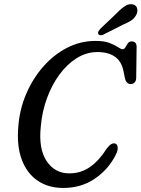

<svg xmlns="http://www.w3.org/2000/svg" viewBox="-20 -915 698 948"><path d="M551 -205.5Q560 -201 561.2 -186.5Q562.5 -172 551 -149.5Q515.5 -79 448.5 -33Q381.5 13 292 13Q218.5 13 165.5 -23.2Q112.5 -59.5 87.2 -127.5Q62 -195.5 70.5 -290.5Q76.5 -374 108.8 -450Q141 -526 192.8 -585.2Q244.5 -644.5 310.8 -678.8Q377 -713 452 -713Q495 -713 521.2 -702.8Q547.5 -692.5 562.5 -682.2Q577.5 -672 585.5 -672Q593.5 -672 599 -681.5Q604.5 -691 611 -700.8Q617.5 -710.5 629.5 -710.5Q655 -710.5 654.5 -682.5L652.5 -529.5Q652 -515.5 644.5 -507.8Q637 -500 625.5 -500Q603.5 -500 597 -528.5L589.5 -564.5Q580 -612.5 547.2 -635.2Q514.5 -658 461 -658Q407 -658 359 -628Q311 -598 273.2 -546.5Q235.5 -495 211.5 -429Q187.5 -363 181.5 -291Q169.5 -181 210 -120Q250.5 -59 322 -59Q379 -59 424 -90.2Q469 -121.5 507.5 -182Q531.5 -214 551 -205.5ZM558 -851.5Q580.5 -875 599.8 -886.5Q619 -898 637.5 -893Q653.5 -888.5 657.2 -873Q661 -857.5 652.5 -841Q643 -824 628.5 -814.2Q614 -804.5 590 -794.5L489 -743.5Q482 -740.5 475 -741.2Q468 -742 465.5 -747Q462.5 -753 466.2 -760Q470 -767 476.5 -774Z"/></svg>

Font: Fraunces 144pt SuperSoft
Style: Italic
Weight: 400
Italic angle: -16°
Version: Version 1.000;[b76b70a41]